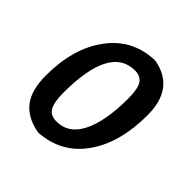

<svg xmlns="http://www.w3.org/2000/svg" viewBox="-137 -573 687 687"><g transform="rotate(45 206.5 -230.0)"><path d="M259 -469H269Q386 -447 386 -312Q386 -172 325 -85.5Q264 1 156 9L147 8Q87 -4 57.5 -43Q28 -82 28 -155Q28 -291 90.5 -377Q153 -463 259 -469ZM241 -393Q116 -393 116 -155Q116 -107 128.5 -86Q141 -65 171 -65Q233 -65 264 -128.5Q295 -192 295 -305Q295 -353 282.5 -373Q270 -393 241 -393Z"/></g></svg>

Font: Alegreya Sans Medium
Style: Italic
Weight: 500
Italic angle: -7°
Designer: Juan Pablo del Peral
Foundry: Huerta Tipografica
Version: Version 2.007